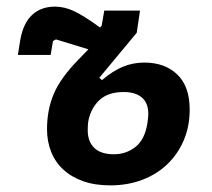

<svg xmlns="http://www.w3.org/2000/svg" viewBox="-20 -548 640 580"><path d="M313 12Q267 12 231.5 -0.5Q196 -13 171.5 -35.5Q147 -58 134.5 -89.5Q122 -121 122 -158Q122 -216 142.5 -264.5Q163 -313 217 -368L247 -399L149 -429L140 -424L133 -382H34L41 -426Q50 -478 77 -503Q104 -528 146 -528Q175 -528 204.5 -514Q234 -500 282 -465L287 -470L295 -516H403L393 -449L280 -313L288 -306Q321 -334 351.5 -346.5Q382 -359 416 -359Q478 -359 515.5 -323Q553 -287 553 -217Q553 -166 535 -124Q517 -82 485 -51.5Q453 -21 409 -4.5Q365 12 313 12ZM324 -82Q361 -82 389 -104Q417 -126 425 -174Q428 -193 428 -204Q428 -237 408.5 -253.5Q389 -270 354 -270Q308 -270 282.5 -247.5Q257 -225 248 -188Q246 -179 245.5 -171.5Q245 -164 245 -155Q245 -120 265 -101Q285 -82 324 -82Z"/></svg>

Font: IBM Plex Mono SemiBold
Style: Italic
Weight: 600
Italic angle: -9°
Monospace: yes
Designer: Mike Abbink, Paul van der Laan, Pieter van Rosmalen
Foundry: Bold Monday
Version: Version 2.3